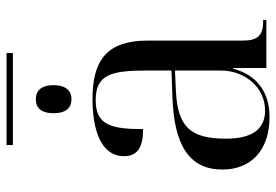

<svg xmlns="http://www.w3.org/2000/svg" viewBox="-152 -704 866 603"><g transform="rotate(-90 281.5 -403.0)"><path d="M127 -796H416V-816H127ZM271 -612C295 -612 315 -627 315 -668C315 -710 295 -724 271 -724C246 -724 227 -710 227 -668C227 -627 246 -612 271 -612ZM215 10C288 10 346 -25 367 -105H369V0H520V-10H517C472 -10 455 -26 455 -74V-373C455 -500 394 -546 272 -546C173 -546 92 -519 92 -447C92 -404 121 -387 177 -387C177 -490 191 -536 268 -536C350 -536 361 -485 361 -373V-298L278 -295C125 -290 50 -241 50 -138C50 -46 113 10 215 10ZM235 -4C176 -4 147 -46 147 -127C147 -238 184 -279 297 -284L361 -287V-143C361 -68 309 -4 235 -4Z"/></g></svg>

Font: Noto Serif Display
Style: Regular
Weight: 400
Designer: Monotype Design Team
Foundry: Monotype Imaging Inc.
Version: Version 2.009